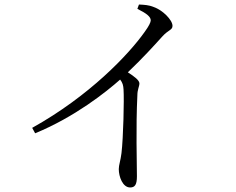

<svg xmlns="http://www.w3.org/2000/svg" viewBox="-20 -785 1040 847"><path d="M586 -746C628 -725 645 -711 645 -695C645 -687 637 -670 618 -644C548 -545 375 -362 122 -221L135 -197C310 -269 448 -379 510 -434C521 -420 524 -408 525 -390C528 -345 524 -178 516 -110C512 -77 504 -57 504 -39C504 -6 521 42 554 42C575 42 584 30 584 -7C584 -67 579 -220 586 -365C586 -390 595 -404 595 -417C595 -431 572 -448 544 -466C610 -529 659 -583 696 -624C723 -654 741 -652 741 -671C741 -697 697 -741 658 -754C637 -763 616 -764 593 -765Z"/></svg>

Font: Harano Aji Mincho CN
Style: Regular
Weight: 400
Foundry: Masamichi Hosoda
Version: HaranoAjiMinchoCN-Regular version 20230610;ttx 4.39.4